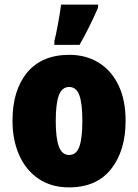

<svg xmlns="http://www.w3.org/2000/svg" viewBox="-20 -800 598 830"><path d="M278 10Q202 10 147 -27Q92 -64 63 -129.5Q34 -195 34 -278Q34 -410 97.5 -486.5Q161 -563 280 -563Q351 -563 406 -529.5Q461 -496 492 -432Q523 -368 523 -278Q523 -149 460.5 -69.5Q398 10 278 10ZM279 -130Q310 -130 323 -166Q336 -202 336 -278Q336 -353 323 -388.5Q310 -424 279 -424Q248 -424 234.5 -388Q221 -352 221 -277Q221 -203 234.5 -166.5Q248 -130 279 -130ZM215 -622Q222 -649 231.5 -701Q241 -753 244 -780H404V-767Q369 -686 324 -606H215Z"/></svg>

Font: Noto Sans Display Black Narrow
Style: Regular
Weight: 900
Width: 4
Designer: Monotype Design team
Foundry: Monotype Imaging Inc.
Version: Version 1.000